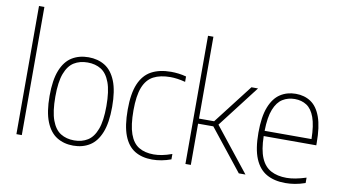

<svg xmlns="http://www.w3.org/2000/svg" viewBox="-79 -996 2124 1192"><g transform="rotate(10 983.0 -399.5)"><path d="M78.5 0V-808H112.5V0Z M437.5 9Q378.5 9 334 -18.5Q289.5 -46 264.8 -107.5Q240 -169 240 -270Q240 -370.5 264.5 -431.8Q289 -493 333.5 -520.5Q378 -548 437.5 -548Q496.5 -548 540.8 -520.8Q585 -493.5 609.8 -432.2Q634.5 -371 634.5 -270Q634.5 -169.5 610 -108Q585.5 -46.5 541.2 -18.8Q497 9 437.5 9ZM437.5 -24Q486.5 -24 522.5 -46.5Q558.5 -69 578.5 -122.2Q598.5 -175.5 598.5 -268.5Q598.5 -362.5 578.5 -416.5Q558.5 -470.5 522.5 -492.8Q486.5 -515 437.5 -515Q388.5 -515 352.2 -492.8Q316 -470.5 296 -417.5Q276 -364.5 276 -272Q276 -177.5 296 -123.2Q316 -69 352.2 -46.5Q388.5 -24 437.5 -24Z M935 9Q870.5 9 825.2 -18.5Q780 -46 756.2 -107.2Q732.5 -168.5 732.5 -270Q732.5 -371.5 758.2 -432.5Q784 -493.5 834.2 -520.8Q884.5 -548 958 -548Q980.5 -548 1005.2 -545Q1030 -542 1053.5 -535.5V-501.5Q1027.5 -508.5 1003 -511.8Q978.5 -515 959.5 -515Q895.5 -515 853 -492.8Q810.5 -470.5 789.5 -417.5Q768.5 -364.5 768.5 -272Q768.5 -178.5 787.8 -124.2Q807 -70 845 -47Q883 -24 939 -24Q963 -24 991 -29.2Q1019 -34.5 1053.5 -47V-13Q993.5 9 935 9Z M1144 0V-808H1178V-292H1273.5L1465 -540H1506.5L1303.5 -276L1522.5 0H1480.5L1274 -260H1178V0Z M1774.5 9Q1704.5 9 1656 -18.5Q1607.5 -46 1582 -107.2Q1556.5 -168.5 1556.5 -270Q1556.5 -371 1580.5 -432Q1604.5 -493 1646.8 -520.5Q1689 -548 1744 -548Q1799 -548 1839.5 -520.8Q1880 -493.5 1902 -432.5Q1924 -371.5 1924 -270V-255H1592.5Q1594 -169 1615.5 -118.2Q1637 -67.5 1677.8 -45.8Q1718.5 -24 1776.5 -24Q1828 -24 1899.5 -47V-13Q1865 -1 1834.5 4Q1804 9 1774.5 9ZM1743.5 -515Q1700.5 -515 1667 -494.2Q1633.5 -473.5 1613.8 -424Q1594 -374.5 1592.5 -288H1888Q1886.5 -374.5 1868.5 -424Q1850.5 -473.5 1818.5 -494.2Q1786.5 -515 1743.5 -515Z"/></g></svg>

Font: Encode Sans Semi Condensed Thin
Style: Regular
Weight: 100
Width: 4
Designer: Multiple Designers
Foundry: Impallari Type
Version: Version 3.000; ttfautohint (v1.8.3) -l 8 -r 50 -G 200 -x 14 